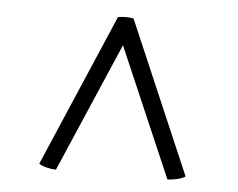

<svg xmlns="http://www.w3.org/2000/svg" viewBox="-39 -692 638 515"><g transform="rotate(5 280.0 -435.0)"><path d="M429 -223 279 -571 129 -223Q117 -223 103.5 -226.5Q90 -230 83 -235L259 -645Q267 -647 280 -647Q293 -647 301 -645L477 -235Q470 -230 455.5 -226.5Q441 -223 429 -223Z"/></g></svg>

Font: Scope One
Style: Regular
Weight: 400
Designer: Dalton Maag Ltd
Foundry: Dalton Maag Ltd
Version: Version 1.001; ttfautohint (v1.4.1) -l 11 -r 50 -G 50 -x 14 